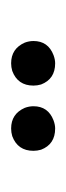

<svg xmlns="http://www.w3.org/2000/svg" viewBox="93 -835 119 345"><g transform="rotate(90 152.5 -662.5)"><path d="M53.7 -663.1Q53.7 -689.5 79.1 -699.2Q86.9 -702.1 93.8 -702.1Q122.1 -702.1 131.8 -676.8Q133.8 -669.9 133.8 -663.1Q133.8 -634.8 107.4 -625Q100.6 -623 93.8 -623Q67.4 -623 56.6 -647.5Q53.7 -655.3 53.7 -663.1ZM170.9 -663.1Q170.9 -689.5 196.3 -699.2Q204.1 -702.1 210.9 -702.1Q239.3 -702.1 249 -676.8Q251 -669.9 251 -663.1Q251 -634.8 224.6 -625Q217.8 -623 210.9 -623Q184.6 -623 173.8 -647.5Q170.9 -655.3 170.9 -663.1Z"/></g></svg>

Font: Post No Bills Colombo
Style: Medium
Weight: 600
Designer: Kosala Senevirathne, Siva Puranthara, Lasantha Premarathna, Tharique Azeez
Foundry: Mooniak
Version: Version 1.220 ; ttfautohint (v1.5)